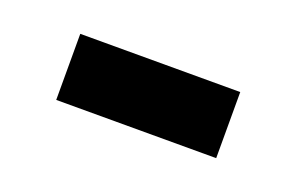

<svg xmlns="http://www.w3.org/2000/svg" viewBox="-31 -164 372 240"><g transform="rotate(20 154.5 -44.0)"><path d="M47.9 0V-87.9H260.7V0Z"/></g></svg>

Font: Vazir FD
Style: Regular-FD
Weight: 400
Designer: Saber Rastikerdar
Foundry: Saber Rastikerdar
Version: Version 30.0.0